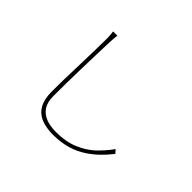

<svg xmlns="http://www.w3.org/2000/svg" viewBox="-165 -1030 1330 1330"><g transform="rotate(45 500.0 -364.5)"><path d="M303 -697 299 -578Q298 -545 294.5 -413.5Q291 -282 291 -155Q291 -96 315 -60Q360 8 481 8Q574 8 644 -21Q714 -50 762.5 -94.5Q811 -139 856 -201L878 -176Q810 -88 730 -35Q624 36 478 36Q417 36 367 18Q261 -23 261 -167Q261 -283 265 -388Q272 -610 272 -697Q272 -741 267 -765H309Q305 -738 303 -697Z"/></g></svg>

Font: Merged Yaku Han JP Thin
Style: Regular
Weight: 250
Designer: Ryoko NISHIZUKA 西塚涼子 (kana, bopomofo & ideographs); Paul D. Hunt (Latin, Greek & Cyrillic); Sandoll Communications 산돌커뮤니
Foundry: Adobe
Version: Version 2.004